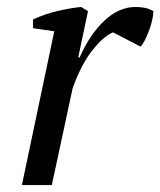

<svg xmlns="http://www.w3.org/2000/svg" viewBox="-20 -532 461 552"><path d="M305 -439Q279 -429 246.5 -388.5Q214 -348 189 -279L129 0H43L136 -442L75 -451V-476Q109 -492 146 -500.5Q183 -509 213 -512L233 -500L205 -367H209Q238 -433 280 -472.5Q322 -512 370 -512Q383 -512 396 -509.5Q409 -507 421 -500Q421 -491 418 -476.5Q415 -462 409.5 -447Q404 -432 397.5 -418.5Q391 -405 384 -398Z"/></svg>

Font: PTSerif
Style: Italic
Weight: 400
Italic angle: -12°
Designer: A.Korolkova, O.Umpeleva, V.Yefimov
Foundry: ParaType Ltd
Version: Version 1.000W OFL; ttfautohint (v1.2) -l 8 -r 50 -G 200 -x 